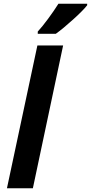

<svg xmlns="http://www.w3.org/2000/svg" viewBox="-20 -1002 484 1022"><path d="M179 -760H316L155 0H17ZM181 -834Q205 -860 236 -902Q267 -944 291 -982H444V-974Q424 -948 370 -899Q316 -850 277 -822H181Z"/></svg>

Font: Noto Sans Display
Style: Bold Italic
Weight: 700
Italic angle: -12°
Designer: Monotype Design team
Foundry: Monotype Imaging Inc.
Version: Version 1.000